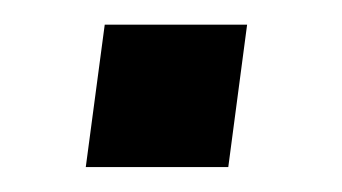

<svg xmlns="http://www.w3.org/2000/svg" viewBox="-20 -427 274 154"><path d="M178.2 -407.2 163.1 -293H48.8L64 -407.2Z"/></svg>

Font: Cooper Hewitt
Style: Medium Italic
Weight: 708
Designer: Village Type and Design LLC
Foundry: Cooper Hewitt Smithsonian Design Museum
Version: 1.000